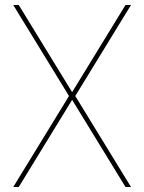

<svg xmlns="http://www.w3.org/2000/svg" viewBox="-20 -748 577 768"><path d="M504 0 278 -369 270 -377 55 -728H33L259 -359L267 -351L482 0ZM55 0 270 -351 278 -359 504 -728H482L267 -377L259 -369L33 0Z"/></svg>

Font: Murecho Thin
Style: Regular
Weight: 100
Designer: Neil Summerour
Foundry: Positype
Version: Version 1.010